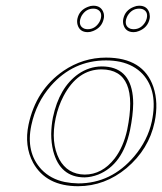

<svg xmlns="http://www.w3.org/2000/svg" viewBox="-20 -640 566 670"><path d="M410.2 -574.2Q416.5 -604.5 447.3 -616.2Q456.5 -620.1 465.8 -620.1Q494.1 -620.1 501.5 -593.8Q503.9 -583.5 502 -574.2Q495.6 -543.9 464.8 -531.7Q455.6 -527.8 446.3 -527.8Q418 -527.8 410.6 -554.2Q408.2 -564.5 410.2 -574.2ZM250 -574.2Q256.3 -604.5 287.1 -616.2Q296.4 -620.1 305.7 -620.1Q334 -620.1 341.8 -593.8Q344.2 -583.5 341.8 -574.2Q335.4 -543.9 304.7 -531.7Q295.4 -527.8 286.1 -527.8Q257.8 -527.8 250.5 -554.2Q248 -564.5 250 -574.2ZM334.5 -397.9Q251 -397.9 201.7 -304.7Q183.1 -269 174.3 -228Q156.2 -143.1 187 -84Q215.8 -31.7 275.4 -30.8Q336.4 -30.8 380.4 -87.4Q410.6 -127 423.8 -187Q466.8 -397 334.5 -397.9ZM79.6 -205.1Q105.5 -326.7 201.2 -392.6Q269.5 -439 350.1 -439Q480 -439 515.1 -336.9Q533.7 -281.7 519.5 -213.9Q499.5 -119.1 421.4 -53.2Q346.2 9.3 252.9 9.8Q141.1 9.8 95.7 -71.8Q64 -130.9 79.6 -205.1ZM419.9 -571.8Q414.6 -547.4 435.5 -539.6Q440.9 -538.1 446.3 -538.1Q472.2 -538.1 487.3 -563.5Q490.7 -570.3 492.2 -576.2Q497.6 -600.6 476.6 -608.4Q471.2 -609.9 465.8 -609.9Q439.9 -609.9 424.8 -584.5Q421.4 -577.6 419.9 -571.8ZM259.8 -571.8Q254.4 -547.4 275.4 -539.6Q280.8 -538.1 286.1 -538.1Q312 -538.1 327.1 -563.5Q330.6 -570.3 332 -576.2Q337.4 -600.6 316.4 -608.4Q311 -609.9 305.7 -609.9Q279.8 -609.9 264.6 -584.5Q261.2 -577.6 259.8 -571.8ZM334.5 -408.2Q432.1 -408.2 443.4 -305.2Q444.8 -292 444.8 -278.8Q444.3 -237.8 433.6 -185.1Q408.2 -65.4 322.8 -30.8Q298.3 -21.5 275.4 -21Q189.5 -21 165.5 -113.8Q158.7 -141.6 158.7 -172.4Q159.2 -202.1 164.6 -230Q186.5 -334.5 253.4 -381.8Q291 -407.7 334.5 -408.2ZM89.4 -203.1Q69.3 -108.4 124.5 -48.8Q156.7 -15.1 206.1 -4.9Q228.5 -0.5 252.9 0Q368.2 0 448.2 -94.2Q495.6 -150.4 509.8 -216.3Q532.2 -321.8 478 -381.3Q447.8 -413.6 399.4 -424.3Q376 -429.2 350.1 -429.2Q235.8 -429.2 157.7 -340.8Q106.4 -282.2 89.4 -203.1Z"/></svg>

Font: Linux Biolinum Outline O
Style: Italic
Weight: 400
Italic angle: -12°
Designer: Philipp H. Poll
Foundry: Philipp H. Poll
Version: Version 0.6.2